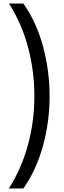

<svg xmlns="http://www.w3.org/2000/svg" viewBox="-20 -871 359 1084"><path d="M260 -328Q260 -183 222.5 -47Q185 89 112 193H30Q101 82 137.5 -51.5Q174 -185 174 -328Q174 -470 138.5 -603.5Q103 -737 31 -851H112Q187 -744 223.5 -607Q260 -470 260 -328Z"/></svg>

Font: Noto Sans Tamil UI SemiCondensed
Style: Regular
Weight: 400
Width: 4
Designer: Jelle Bosma - Monotype Design Team
Foundry: Monotype Imaging Inc.
Version: Version 2.004; ttfautohint (v1.8.4.7-5d5b)